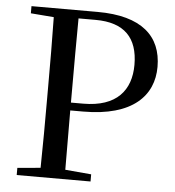

<svg xmlns="http://www.w3.org/2000/svg" viewBox="-52 -781 755 829"><g transform="rotate(5 325.0 -366.0)"><path d="M51 -701 151 -693C153 -593 153 -493 153 -392V-339C153 -239 153 -138 151 -40L51 -31V0H371V-31L258 -41L257 -298H313C528 -298 616 -394 616 -518C616 -651 529 -732 338 -732H51ZM257 -332V-392C257 -494 257 -596 258 -697H332C457 -697 516 -635 516 -518C516 -408 455 -332 310 -332Z"/></g></svg>

Font: Noto Serif TC Medium
Style: Regular
Weight: 500
Designer: Ryoko NISHIZUKA 西塚涼子 (kana & ideographs); Frank Grießhammer (Latin, Greek & Cyrillic); Wenlong ZHANG 张文龙 (bopomofo); San
Foundry: Adobe
Version: Version 2.001;hotconv 1.1.0;makeotfexe 2.6.0